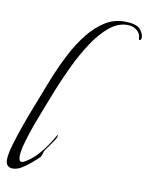

<svg xmlns="http://www.w3.org/2000/svg" viewBox="-82 -750 628 807"><g transform="rotate(10 232.5 -346.0)"><path d="M28 -1Q-2 -1 -2 -34Q-2 -57 10 -98Q22 -139 38.5 -185.5Q55 -232 71.5 -273.5Q88 -315 97 -339Q110 -374 129 -420Q148 -466 173 -513.5Q198 -561 229.5 -601Q261 -641 299.5 -666Q338 -691 384 -691Q434 -691 450.5 -673Q467 -655 467 -636Q467 -628 461.5 -626Q456 -624 456 -631Q456 -652 439.5 -665.5Q423 -679 399 -679Q358 -679 321 -648Q284 -617 252 -568Q220 -519 194 -464.5Q168 -410 148.5 -361.5Q129 -313 118 -284Q111 -265 99 -234.5Q87 -204 75.5 -170.5Q64 -137 56 -106.5Q48 -76 48 -57Q48 -51 50 -43Q52 -35 60 -35Q65 -35 68.5 -37Q72 -39 76 -41Q99 -54 120.5 -76.5Q142 -99 160 -125.5Q178 -152 190 -174Q191 -173 191 -170Q191 -162 179.5 -145Q168 -128 156.5 -112.5Q145 -97 144 -93Q143 -86 141 -81.5Q139 -77 136 -70Q124 -58 105.5 -42Q87 -26 67 -13.5Q47 -1 28 -1Z"/></g></svg>

Font: Beau Rivage
Style: Regular
Weight: 400
Designer: Robert E. Leuschke
Foundry: Robert E. Leuschke
Version: Version 1.010; ttfautohint (v1.8.3)